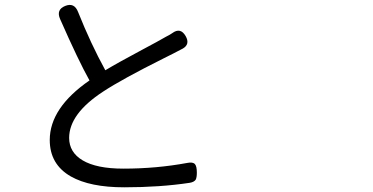

<svg xmlns="http://www.w3.org/2000/svg" viewBox="-20 -757 1540 793"><path d="M493.2 16.6Q351.6 16.6 272.5 -28.3Q185.5 -78.1 185.5 -178.7Q185.5 -311.5 349.6 -424.8Q303.7 -506.8 228.5 -677.7Q210.9 -716.8 249 -732.4Q287.1 -748 302.7 -707Q354.5 -577.1 415 -466.8Q466.8 -498 571.3 -553.7Q635.7 -587.9 657.2 -600.6Q659.2 -601.6 664.1 -604.5Q683.6 -614.3 691.4 -620.1Q725.6 -645.5 747.1 -607.4Q765.6 -574.2 735.4 -556.6Q728.5 -552.7 714.8 -545.9Q701.2 -539.1 694.3 -535.2Q683.6 -529.3 657.2 -516.6Q483.4 -429.7 406.2 -378.9Q265.6 -287.1 265.6 -187.5Q265.6 -127.9 321.3 -94.7Q378.9 -60.5 489.3 -60.5Q626 -60.5 752.9 -84Q776.4 -88.9 785.2 -79.1Q793 -70.3 793 -43.9Q793 -23.4 788.1 -14.6Q781.2 -4.9 763.7 -2Q640.6 16.6 493.2 16.6Z"/></svg>

Font: Bpmf GenSen Rounded R
Style: R
Weight: 400
Foundry: But Ko
Version: Version 1.320